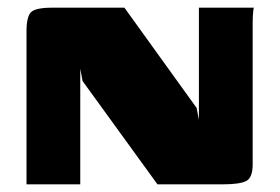

<svg xmlns="http://www.w3.org/2000/svg" viewBox="-20 -480 730 500"><path d="M49 0V-398Q49 -436 60.5 -448Q72 -460 116 -460H304L492 -199L498 -168V-460H641Q640 -458 639 -446Q638 -434 638 -419.5Q638 -405 638 -394V-52Q638 -17 621 -8.5Q604 0 561 0H390L195 -269L189 -301V0Z"/></svg>

Font: Genos Thin ExtraBold
Style: Regular
Weight: 800
Version: Version 1.010